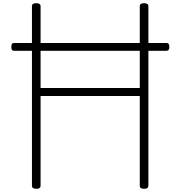

<svg xmlns="http://www.w3.org/2000/svg" viewBox="-20 -1168 1129 1202"><path d="M207 14Q180 14 180 -5V-1129Q180 -1139 186.5 -1143.5Q193 -1148 207 -1148Q234 -1148 234 -1129V-617H855V-1129Q855 -1139 862 -1143.5Q869 -1148 882 -1148Q909 -1148 909 -1129V-5Q909 4 903 9Q897 14 882 14Q855 14 855 -5V-567H234V-5Q234 4 228 9Q222 14 207 14ZM70 -850Q58 -850 54.5 -856Q51 -862 51 -873Q51 -886 54.5 -892.5Q58 -899 70 -899H1020Q1032 -899 1036 -892.5Q1040 -886 1040 -873Q1040 -862 1036 -856Q1032 -850 1020 -850Z"/></svg>

Font: Playwrite CL ExtraLight
Style: Regular
Weight: 200
Designer: Veronika Burian, José Scaglione
Foundry: TypeTogether
Version: Version 1.002